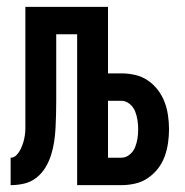

<svg xmlns="http://www.w3.org/2000/svg" viewBox="-20 -540 540 560"><path d="M11 0V-80Q21 -80 28.5 -88Q36 -96 40.5 -105.5Q45 -115 48 -125Q51 -135 52.5 -145.5Q54 -156 54 -166.5Q54 -177 54 -188V-520H295V-326H334Q354 -326 374 -321.5Q394 -317 411 -305.5Q428 -294 440.5 -277.5Q453 -261 460 -242.5Q467 -224 470 -203.5Q473 -183 473 -163Q473 -143 470 -122.5Q467 -102 460 -83Q453 -64 440.5 -48Q428 -32 411 -20.5Q394 -9 374 -4.5Q354 0 334 0H205V-440H144V-247Q144 -227 143.5 -207Q143 -187 142 -167Q141 -147 138 -127Q135 -107 129 -88Q123 -69 112.5 -51.5Q102 -34 86 -21.5Q70 -9 50.5 -4.5Q31 0 11 0ZM334 -80Q347 -80 358 -89Q369 -98 374 -110.5Q379 -123 381 -136Q383 -149 383 -163Q383 -176 381 -189.5Q379 -203 374 -215.5Q369 -228 358 -237Q347 -246 334 -246H295V-80Z"/></svg>

Font: Iosevka Term Medium
Style: Regular
Weight: 500
Monospace: yes
Designer: Belleve Invis
Foundry: Belleve Invis
Version: Version 26.3.1